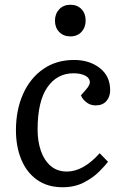

<svg xmlns="http://www.w3.org/2000/svg" viewBox="-20 -773 526 807"><path d="M291 -521Q356 -521 399.5 -487Q443 -453 443 -394Q443 -366 427 -348Q411 -330 382 -330Q361 -330 344.5 -342Q328 -354 320 -372L341 -396Q361 -418 357 -433.5Q353 -449 334 -457Q315 -465 289 -465Q220 -465 179 -406Q138 -347 138 -228Q138 -180 151.5 -140Q165 -100 192.5 -76Q220 -52 261 -52Q330 -52 399 -129L434 -93Q422 -77 396.5 -51.5Q371 -26 332.5 -6Q294 14 243 14Q180 14 136 -17Q92 -48 69.5 -102.5Q47 -157 47 -225Q47 -311 77 -378Q107 -445 162 -483Q217 -521 291 -521ZM211 -686Q211 -715 229 -734Q247 -753 276 -753Q305 -753 322.5 -734.5Q340 -716 340 -687Q340 -658 322.5 -639Q305 -620 276 -620Q247 -620 229 -638.5Q211 -657 211 -686Z"/></svg>

Font: Literata 12pt
Style: Italic
Weight: 400
Italic angle: -2°
Designer: Latin by Veronika Burian and Jose Scaglione. Greek by Irene Vlachou. Cyrillic by Vera Evstafieva
Foundry: TypeTogether
Version: Version 3.002